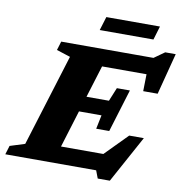

<svg xmlns="http://www.w3.org/2000/svg" viewBox="-125 -987 1078 1125"><g transform="rotate(10 414.0 -424.0)"><path d="M531 46 513.5 0H-27L-11 -52.5L77.5 -80.5L247 -628L165 -654.5L181 -707H730L792 -751H854.5L790.5 -504.5H704.5L706.5 -605.5H442L383 -414.5H516.5L549.5 -495H627L549 -240H471.5L488.5 -322.5H354.5L286.5 -101.5H538.5L669 -234H756L603 46ZM391.5 -813 416.5 -894.5H735.5L711 -813Z"/></g></svg>

Font: Newsreader Caption
Style: Bold Italic
Weight: 700
Italic angle: -17°
Designer: Hugues Gentile
Foundry: Production Type
Version: Version 1.001